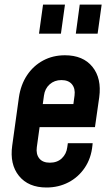

<svg xmlns="http://www.w3.org/2000/svg" viewBox="-20 -800 480 832"><path d="M181.5 12.5Q103 12.5 62.2 -37.8Q21.5 -88 33 -169.5L62 -378.5Q70 -433 97.2 -474Q124.5 -515 166.8 -537.8Q209 -560.5 261.5 -560.5Q340 -560.5 380.5 -510.5Q421 -460.5 410 -378.5L391.5 -249H136L150 -349H298L303 -386Q307 -416 292 -434.5Q277 -453 246 -453Q216 -453 195.2 -434.5Q174.5 -416 170.5 -386L139.5 -162Q135.5 -132 150.2 -113.5Q165 -95 196 -95Q228 -95 248 -114Q268 -133 271.5 -162L274 -179.5H381.5L380.5 -169.5Q375 -114 347.2 -73Q319.5 -32 276.5 -9.8Q233.5 12.5 181.5 12.5ZM149 -654 166.5 -780H261.5L244 -654ZM308.5 -654 325.5 -780H420.5L403 -654Z"/></svg>

Font: Mohave Light SemiBold
Style: Italic
Weight: 600
Italic angle: -8°
Version: Version 2.003